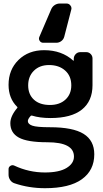

<svg xmlns="http://www.w3.org/2000/svg" viewBox="-20 -833 568 1061"><path d="M255.9 -252.9Q309.6 -252.9 341.8 -282.7Q374 -312.5 374 -361.3Q374 -413.1 339.8 -443.4Q305.7 -473.6 251 -473.6Q199.2 -473.6 167.5 -442.4Q135.7 -411.1 135.7 -361.3Q135.7 -311.5 167.5 -282.2Q199.2 -252.9 255.9 -252.9ZM228.5 120.1Q306.6 120.1 347.7 95.2Q388.7 70.3 388.7 32.2Q388.7 -46.9 241.2 -46.9Q130.9 -46.9 84 -72.8Q37.1 -98.6 37.1 -152.3Q37.1 -191.4 75.2 -236.3Q78.1 -239.3 75.2 -242.2Q27.3 -289.1 27.3 -364.3Q27.3 -448.2 82.5 -502Q137.7 -555.7 223.6 -555.7Q321.3 -555.7 384.8 -498Q385.7 -497.1 386.7 -497.6Q387.7 -498 387.7 -499V-510.7Q388.7 -524.4 398.9 -534.7Q409.2 -544.9 423.8 -544.9H457Q470.7 -544.9 481 -534.7Q491.2 -524.4 491.2 -509.8V-362.3Q491.2 -274.4 432.6 -227.5Q374 -180.7 258.8 -180.7Q200.2 -180.7 156.2 -194.3Q152.3 -195.3 149.4 -192.4Q133.8 -174.8 133.8 -164.1Q133.8 -147.5 158.2 -138.7Q182.6 -129.9 256.8 -129.9Q382.8 -129.9 441.9 -93.3Q501 -56.6 501 19.5Q501 108.4 432.1 157.7Q363.3 207 228.5 207Q139.6 207 59.6 179.7Q44.9 174.8 36.1 161.6Q27.3 148.4 27.3 132.8V101.6Q27.3 89.8 37.6 83.5Q47.9 77.1 58.6 82Q139.6 120.1 228.5 120.1ZM347.7 -813.5Q361.3 -813.5 369.1 -802.7Q375 -795.9 375 -787.1Q375 -783.2 374 -780.3L335 -629.9Q331.1 -615.2 318.8 -606Q306.6 -596.7 291 -596.7H218.8Q206.1 -596.7 199.2 -607.4Q195.3 -613.3 195.3 -619.1Q195.3 -624 197.3 -628.9L262.7 -781.2Q268.6 -795.9 281.7 -804.7Q294.9 -813.5 310.5 -813.5Z"/></svg>

Font: Gen Jyuu GothicL Medium
Style: Regular
Weight: 500
Designer: [Source Han Sans]
Ryoko NISHIZUKA  (kana & ideographs); Paul D. Hunt (Latin, Greek & Cyrillic); Wenlong ZHANG  (bopomofo
Version: Version 1.002.20150607